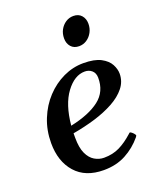

<svg xmlns="http://www.w3.org/2000/svg" viewBox="-137 -808 761 909"><g transform="rotate(-20 244.0 -353.5)"><path d="M454.6 -389.6Q454.6 -350.6 429.9 -319.6Q405.3 -288.6 362.5 -265.1Q319.8 -241.7 265.9 -225.3Q211.9 -209 152.8 -198.7Q152.8 -193.4 152.8 -187.5Q152.8 -181.6 152.8 -175.8Q152.8 -126 166.5 -96.4Q180.2 -66.9 202.6 -53.7Q225.1 -40.5 249.5 -40.5Q293.5 -40.5 327.9 -57.4Q362.3 -74.2 397.5 -106Q399.9 -108.4 402.3 -110.4Q404.8 -112.3 407.7 -110.4Q412.6 -107.9 418 -102.8Q423.3 -97.7 426.3 -92.8Q427.2 -91.3 427.7 -90.3Q428.2 -89.4 428.2 -88.9Q428.2 -86.4 426.5 -84.2Q424.8 -82 423.8 -80.1Q388.7 -37.6 340.3 -11.7Q292 14.2 229 14.2Q136.7 14.2 86.9 -42.2Q37.1 -98.6 37.1 -190.9Q37.1 -255.4 59.6 -311Q82 -366.7 120.6 -408Q159.2 -449.2 208 -472.2Q256.8 -495.1 309.1 -495.1Q365.2 -495.1 397 -478.3Q428.7 -461.4 441.7 -437Q454.6 -412.6 454.6 -389.6ZM302.2 -455.6Q250.5 -455.6 207.5 -397.9Q164.6 -340.3 154.8 -236.3Q250 -256.3 301.8 -296.4Q353.5 -336.4 352.5 -407.2Q352.1 -430.2 337.6 -442.9Q323.2 -455.6 302.2 -455.6ZM319.3 -577.1Q293.5 -577.1 278.8 -593.8Q264.2 -610.4 264.2 -635.7Q264.2 -659.7 274.4 -678.7Q284.7 -697.8 302.2 -709.5Q319.8 -721.2 341.3 -721.2Q367.2 -721.2 381.8 -704.6Q396.5 -688 396.5 -662.1Q396.5 -639.2 386.2 -619.9Q376 -600.6 358.4 -588.9Q340.8 -577.1 319.3 -577.1Z"/></g></svg>

Font: Gelasio Medium
Style: Italic
Weight: 500
Italic angle: -8.5°
Designer: Eben Sorkin
Foundry: Eben Sorkin
Version: Version 1.008